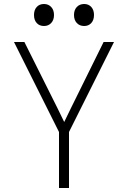

<svg xmlns="http://www.w3.org/2000/svg" viewBox="-20 -940 640 960"><path d="M275 0V-280L50 -730H102L267 -400L301 -330L335 -400L498 -730H550L325 -280V0ZM150 -865Q150 -890 163.5 -905Q177 -920 200 -920Q222 -920 236 -905Q250 -890 250 -865Q250 -840 236 -825Q222 -810 200 -810Q177 -810 163.5 -825Q150 -840 150 -865ZM350 -865Q350 -890 364 -905Q378 -920 401 -920Q423 -920 436.5 -905Q450 -890 450 -865Q450 -840 436.5 -825Q423 -810 401 -810Q378 -810 364 -825Q350 -840 350 -865Z"/></svg>

Font: JetBrains Mono Extra Light
Style: Regular
Weight: 200
Monospace: yes
Designer: Philipp Nurullin, Konstantin Bulenkov
Foundry: JetBrains
Version: 2.002